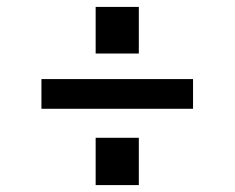

<svg xmlns="http://www.w3.org/2000/svg" viewBox="-20 -612 680 556"><path d="M382 -457H257V-592H382ZM539 -297H100V-383H539ZM382 -76H257V-213H382Z"/></svg>

Font: Open Sauce One Medium
Style: Regular
Weight: 500
Designer: Alfredo Marco Pradil
Foundry: Creative Sauce Fz LLC
Version: Version 1.477